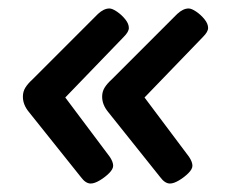

<svg xmlns="http://www.w3.org/2000/svg" viewBox="-20 -484 557 453"><path d="M194 -51Q182 -51 171 -66L48 -220Q34 -237 34 -256Q34 -268 40 -277.5Q46 -287 56 -296L211 -451Q225 -464 238 -464Q245 -464 256 -456.5Q267 -449 275.5 -438.5Q284 -428 284 -418Q284 -409 272 -397L134 -254L239 -114Q247 -102 247 -93Q247 -85 237.5 -75.5Q228 -66 215.5 -58.5Q203 -51 194 -51ZM381 -51Q369 -51 358 -66L235 -220Q221 -237 221 -256Q221 -268 227 -277.5Q233 -287 243 -296L398 -451Q412 -464 425 -464Q432 -464 443 -456.5Q454 -449 462.5 -438.5Q471 -428 471 -418Q471 -409 459 -397L321 -254L426 -114Q434 -102 434 -93Q434 -85 424.5 -75.5Q415 -66 402.5 -58.5Q390 -51 381 -51Z"/></svg>

Font: Asap Semi Expanded Semi Expanded SemiBold
Style: Italic
Weight: 600
Width: 6
Italic angle: -6°
Designer: Pablo Cosgaya
Foundry: Omnibus-Type
Version: Version 3.001; ttfautohint (v1.8.4.7-5d5b)